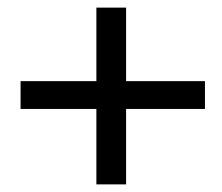

<svg xmlns="http://www.w3.org/2000/svg" viewBox="-20 -522 584 504"><path d="M233 -236H34V-309H233V-502H311V-309H518V-236H311V-38H233Z"/></svg>

Font: Minipax
Style: Bold
Weight: 600
Designer: Raphaël Ronot, Igor Stepanchenko (Cyrillic)
Foundry: steppetype
Version: Version 1.002